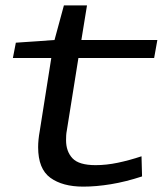

<svg xmlns="http://www.w3.org/2000/svg" viewBox="-20 -685 610 715"><path d="M507 -103 509 -28Q448 -8 393 1Q338 10 290 10Q213 10 167.5 -23Q122 -56 122 -137Q122 -164 128 -197L171 -469H28L39 -526L183 -536L218 -665H304L283 -536H566L554 -469H272L229 -200Q227 -190 226.5 -181Q226 -172 226 -163Q226 -121 250 -95.5Q274 -70 336 -70Q376 -70 419 -79Q462 -88 507 -103Z"/></svg>

Font: Georama ExtraExtended
Style: Italic
Weight: 400
Width: 8
Italic angle: -9°
Designer: Jean-Baptiste Levee
Foundry: Production Type
Version: Version 1.000